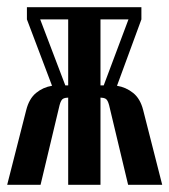

<svg xmlns="http://www.w3.org/2000/svg" viewBox="-34 -515 472 535"><path d="M270 -222Q266 -237 260 -240Q254 -243 246 -243V0H156V-243Q148 -243 142 -240Q136 -237 132 -222L79 0H-14L39 -208Q47 -240 66.5 -256Q86 -272 111 -276L41 -461V-495H360V-461L292 -276Q317 -272 337 -256Q357 -240 365 -208L418 0H323ZM156 -277V-461H78L148 -277ZM255 -277 324 -461H246V-277Z"/></svg>

Font: Moniqa ExtBd Cond Paragraph
Style: Regular
Weight: 800
Width: 3
Designer: Rajesh Rajput
Foundry: Rajesh Rajput
Version: Version 1.000